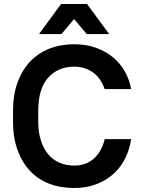

<svg xmlns="http://www.w3.org/2000/svg" viewBox="-20 -930 710 959"><path d="M350 9Q281 9 224.5 -13Q168 -35 128.5 -78Q89 -121 67 -182.5Q45 -244 45 -324V-376Q45 -455 67 -516.5Q89 -578 129 -621Q169 -664 225.5 -686.5Q282 -709 350 -709Q411 -709 460.5 -691Q510 -673 546 -642.5Q582 -612 604.5 -571.5Q627 -531 635 -485H503Q495 -508 482 -528.5Q469 -549 450 -564Q431 -579 406 -588Q381 -597 350 -597Q270 -597 220.5 -542Q171 -487 171 -376V-324Q171 -269 184.5 -227.5Q198 -186 221.5 -158.5Q245 -131 278 -117Q311 -103 350 -103Q411 -103 450 -139Q489 -175 503 -235H635Q627 -182 604.5 -137.5Q582 -93 545.5 -60.5Q509 -28 460 -9.5Q411 9 350 9ZM350 -835 287 -760H175L285 -910H415L525 -760H413Z"/></svg>

Font: Retni Sans
Style: Bold
Weight: 700
Designer: Vitaly Kuzmin
Foundry: ParaType Ltd.
Version: Version 1.00;March 2, 2019;FontCreator 11.5.0.2425 64-bit; t